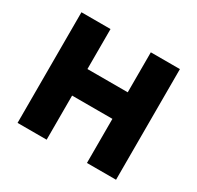

<svg xmlns="http://www.w3.org/2000/svg" viewBox="-150 -876 1082 1052"><g transform="rotate(30 391.0 -350.0)"><path d="M79.5 0V-700H263.5V-447H518.5V-700H702.5V0H518.5V-279H263.5V0Z"/></g></svg>

Font: Geologica Roman ExtraBold
Style: Regular
Weight: 800
Designer: Sindre Bremnes, Frode Helland
Foundry: Monokrom Skriftforlag AS
Version: Version 1.010;gftools[0.9.28]